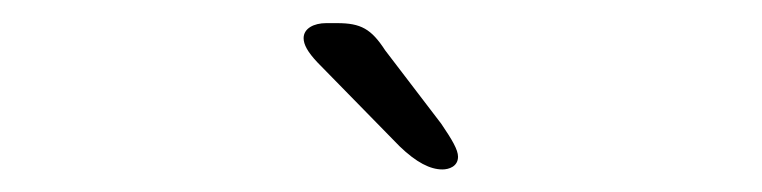

<svg xmlns="http://www.w3.org/2000/svg" viewBox="-20 -694 659 166"><path d="M362.5 -547.5C368 -547.5 376 -550 376 -558.5C376 -564.5 371 -573 361.5 -587L313 -650.5C301 -669 292 -674 271.5 -674H262C251.5 -674 242.5 -669.5 242.5 -661C242.5 -655.5 246 -649 254.5 -640L325.5 -567.5C340 -553.5 352 -547.5 362.5 -547.5Z"/></svg>

Font: RTM Light Light
Style: Regular
Weight: 300
Designer: after Tyler Finck
Foundry: An Endless Supply
Version: Version 1.000;Glyphs 3.2.1 (3258)